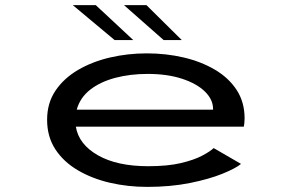

<svg xmlns="http://www.w3.org/2000/svg" viewBox="-20 -721 1140 752"><path d="M556 11Q480.5 11 410.5 -5.2Q340.5 -21.5 284.8 -54.2Q229 -87 196.8 -136.2Q164.5 -185.5 164.5 -252Q164.5 -317 197 -365.5Q229.5 -414 285.2 -446.8Q341 -479.5 410.8 -495.8Q480.5 -512 555 -512Q630 -512 698.8 -496Q767.5 -480 821.5 -448.2Q875.5 -416.5 906.8 -368.8Q938 -321 938 -257Q938 -247 937 -238.5Q936 -230 935 -225H277Q288.5 -155.5 363.5 -112.8Q438.5 -70 560.5 -70Q636.5 -70 688.2 -82.2Q740 -94.5 771.2 -111Q802.5 -127.5 817 -141L924 -79Q903 -61.5 851.2 -40.5Q799.5 -19.5 723.8 -4.2Q648 11 556 11ZM558 -431.5Q489.5 -431.5 431 -416Q372.5 -400.5 333 -369.5Q293.5 -338.5 280.5 -291.5H814.5V-294.5Q814.5 -331 782.8 -362.2Q751 -393.5 693.2 -412.5Q635.5 -431.5 558 -431.5ZM621 -564 465.5 -701H553.5L692 -564ZM429 -564 265 -701H355L502 -564Z"/></svg>

Font: Trispace Expanded
Style: Regular
Weight: 400
Width: 7
Designer: Tyler Finck
Foundry: Etcetera Type Company
Version: Version 1.210; ttfautohint (v1.8.3)